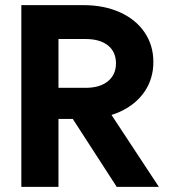

<svg xmlns="http://www.w3.org/2000/svg" viewBox="-20 -727 658 747"><path d="M63 -707H207.5V0H63ZM205.6 -385.3H313Q368.7 -385.3 399.9 -410.9Q431.2 -436.5 431.2 -480.5Q431.2 -525.4 399.9 -550.3Q368.7 -575.2 313 -575.2H205.6V-707H305.2Q384.8 -707 446.5 -679.2Q508.3 -651.4 542.5 -601.1Q576.7 -550.8 576.7 -485.8Q576.7 -420.9 542.5 -370.6Q508.3 -320.3 446.5 -292.2Q384.8 -264.2 305.2 -264.2H205.6ZM228.5 -317.9H388.7L598.1 0H434.1Z"/></svg>

Font: Wanted Sans Std Variable
Style: Regular
Weight: 400
Designer: Original Design by Kil Hyung-jin and Kang Hanbin, Wanted Lab, Inc;
Foundry: Wanted Lab, Inc.
Version: Version 1.003;Glyphs 3.2 (3227)